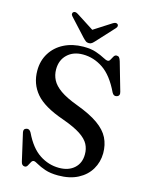

<svg xmlns="http://www.w3.org/2000/svg" viewBox="-131 -968 829 1065"><g transform="rotate(15 283.0 -436.0)"><path d="M308 14Q263.5 14 233 3.5Q202.5 -7 184.2 -17.8Q166 -28.5 158.5 -28.5Q149.5 -28.5 144 -18Q138.5 -7.5 132.5 3.2Q126.5 14 117 14Q99 14 94.5 -8.5L58.5 -166Q54 -186 72 -191Q88.5 -196 99.5 -176Q137.5 -96.5 189.8 -62.2Q242 -28 302 -28Q357 -28 389.5 -57.8Q422 -87.5 422 -137Q422.5 -168 408.8 -194.5Q395 -221 358.8 -245Q322.5 -269 254 -293.5Q139.5 -333 93 -387.8Q46.5 -442.5 46.5 -518.5Q46.5 -575.5 73.8 -619.2Q101 -663 149.2 -687.5Q197.5 -712 260.5 -712.5Q304.5 -712.5 334 -702.2Q363.5 -692 381.5 -682Q399.5 -672 409.5 -672Q418 -672 423.2 -682Q428.5 -692 434.5 -702.2Q440.5 -712.5 451 -712.5Q460 -712.5 465.2 -706.8Q470.5 -701 475 -686L521.5 -524Q528.5 -501 509 -495Q491.5 -489.5 481.5 -509Q439.5 -597 385.2 -633.5Q331 -670 269 -670Q213.5 -670 179.5 -637.5Q145.5 -605 145.5 -552Q145.5 -519.5 159.8 -491.8Q174 -464 209.2 -439Q244.5 -414 309 -390Q388.5 -360.5 434.2 -328Q480 -295.5 499.2 -256.8Q518.5 -218 518.5 -169.5Q518 -118.5 493.2 -76.8Q468.5 -35 421.5 -10.5Q374.5 14 308 14ZM317 -760.5Q308 -750.5 300.8 -744.8Q293.5 -739 283 -739Q272 -739 264.5 -744.8Q257 -750.5 247.5 -760.5L157 -859Q150.5 -866 151 -872.8Q151.5 -879.5 155.5 -882.5Q165.5 -890.5 182 -880L282.5 -815.5L383 -880Q399.5 -890.5 409.5 -882.5Q413.5 -879.5 413.8 -872.8Q414 -866 407.5 -859Z"/></g></svg>

Font: Fraunces 72pt Soft
Style: Regular
Weight: 400
Version: Version 1.000;[b76b70a41]